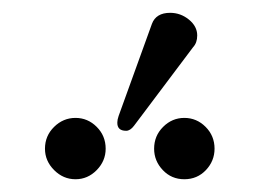

<svg xmlns="http://www.w3.org/2000/svg" viewBox="-20 -806 408 298"><path d="M244.1 -786.1Q260.3 -786.1 273.2 -775.6Q286.1 -765.1 286.1 -751Q286.1 -739.7 279.8 -732.9L188 -610.8Q182.1 -603 175.8 -603Q161.6 -603 162.1 -616.2Q162.1 -620.1 164.1 -626L215.8 -769Q222.2 -786.1 244.1 -786.1ZM49.8 -575.2Q49.8 -595.2 64 -609.1Q78.1 -623 97.2 -623Q116.2 -623 130.1 -609.1Q144 -595.2 144 -575.2Q144 -556.2 130.1 -542Q116.2 -527.8 97.2 -527.8Q78.1 -527.8 64 -542Q49.8 -556.2 49.8 -575.2ZM219.2 -575.2Q219.2 -595.2 233.2 -609.1Q247.1 -623 266.1 -623Q285.2 -623 299.1 -609.1Q313 -595.2 313 -575.2Q313 -556.2 299.6 -542Q286.1 -527.8 266.1 -527.8Q246.1 -527.8 232.7 -542Q219.2 -556.2 219.2 -575.2Z"/></svg>

Font: Linux Libertine O
Style: Regular
Weight: 400
Designer: Philipp H. Poll
Foundry: Philipp H. Poll
Version: Version 5.3.0